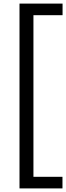

<svg xmlns="http://www.w3.org/2000/svg" viewBox="-20 -828 368 1068"><path d="M88.5 220V-808H328V-743.5H166V155.5H327.5V220Z"/></svg>

Font: Encode Sans SemiCondensed SemiCondensed
Style: Regular
Weight: 400
Width: 4
Designer: Multiple Designers
Foundry: Impallari Type
Version: Version 3.000; ttfautohint (v1.8.3) -l 8 -r 50 -G 200 -x 14 